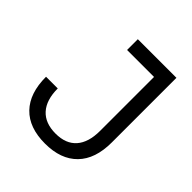

<svg xmlns="http://www.w3.org/2000/svg" viewBox="-191 -826 968 968"><g transform="rotate(45 293.0 -341.5)"><path d="M280.3 9.8Q166.5 9.8 106.2 -52.7Q45.9 -115.2 45.9 -232.4H129.4Q129.4 -150.4 168.7 -106.9Q208 -63.5 282.7 -63.5Q355.5 -63.5 393.6 -106.7Q431.6 -149.9 431.6 -232.4V-616.7H239.3V-693.4H514.6V-232.4Q514.6 -114.7 453.6 -52.5Q392.6 9.8 280.3 9.8Z"/></g></svg>

Font: Cascadia Mono SemiLight
Style: Regular
Weight: 350
Monospace: yes
Designer: Aaron Bell
Foundry: Saja Typeworks
Version: Version 2404.023; ttfautohint (v1.8.4)